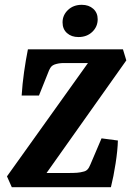

<svg xmlns="http://www.w3.org/2000/svg" viewBox="-20 -778 547 798"><path d="M29 0 9 -45 357 -532 368 -516H275Q259 -516 246.5 -516Q234 -516 225 -514.5Q216 -513 207 -510Q199 -507 194 -502Q189 -497 184 -486L142 -381H70Q73 -429 80 -478.5Q87 -528 96 -573H491L505 -527L160 -40L141 -59H263Q286 -59 300 -60Q314 -61 328 -65Q337 -67 343.5 -73.5Q350 -80 356 -95L402 -203L470 -194Q469 -154 460.5 -99Q452 -44 441 0ZM306 -624Q277 -624 258.5 -640.5Q240 -657 240 -685Q240 -715 262.5 -736.5Q285 -758 320 -758Q349 -758 367.5 -741.5Q386 -725 386 -698Q386 -667 363.5 -645.5Q341 -624 306 -624Z"/></svg>

Font: Yrsa
Style: Bold Italic
Weight: 700
Italic angle: -7.10001°
Version: Version 2.004